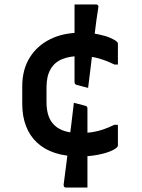

<svg xmlns="http://www.w3.org/2000/svg" viewBox="-20 -770 640 863"><path d="M342 -623Q387 -623 421 -616Q455 -609 476.5 -599.5Q498 -590 506 -582Q509 -579 509.5 -576.5Q510 -574 510 -571Q510 -564 510 -547.5Q510 -531 510 -513Q510 -495 510 -480H494Q458 -498 422 -508Q386 -518 340 -518Q293 -518 259 -504Q225 -490 207 -458.5Q189 -427 189 -377V-312Q189 -276 198 -249.5Q207 -223 226 -206Q244 -189 272 -180.5Q300 -172 338 -172Q369 -172 395 -176Q421 -180 445 -188.5Q469 -197 494 -209H510Q510 -194 510 -176.5Q510 -159 510 -143.5Q510 -128 510 -117Q510 -115 509.5 -113Q509 -111 507 -109Q498 -99 474.5 -89.5Q451 -80 416 -73.5Q381 -67 337 -67Q275 -67 227.5 -82.5Q180 -98 147 -128.5Q114 -159 97 -203Q80 -247 80 -304V-382Q80 -457 113.5 -511Q147 -565 206 -594Q265 -623 342 -623ZM376 -375 326 -388Q322 -389 319.5 -391Q317 -393 316 -395.5Q315 -398 315 -402Q315 -442 315 -484.5Q315 -527 315 -568Q315 -609 315 -647Q315 -670 315 -698.5Q315 -727 315 -750Q335 -750 349 -750Q363 -750 377.5 -750Q392 -750 412 -750Q415 -750 417.5 -748.5Q420 -747 421.5 -744.5Q423 -742 422 -737Q418 -713 413.5 -680.5Q409 -648 404.5 -609.5Q400 -571 395 -531Q390 -491 385.5 -451Q381 -411 376 -375ZM312 -308 362 -295Q366 -294 368.5 -292.5Q371 -291 372 -288.5Q373 -286 373 -282Q373 -240 373 -197.5Q373 -155 373 -113Q373 -71 373 -30Q373 -7 373 21.5Q373 50 373 73Q353 73 339 73Q325 73 311 73Q297 73 276 73Q273 73 270.5 71.5Q268 70 267 67Q266 64 266 60Q272 17 277.5 -28.5Q283 -74 289 -121Q295 -168 301 -215Q307 -262 312 -308Z"/></svg>

Font: Recursive Monospace Medium
Style: Regular
Weight: 500
Version: Version 1.047